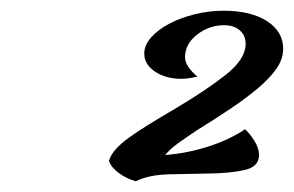

<svg xmlns="http://www.w3.org/2000/svg" viewBox="-20 -730 548 358"><path d="M508 -639Q508 -620 495.5 -602Q483 -584 461 -565.5Q439 -547 410 -527.5Q381 -508 347 -487Q326 -473 311.5 -462.5Q297 -452 288 -441Q328 -444 367.5 -456.5Q407 -469 437 -489Q445 -482 454 -468Q463 -454 463 -441Q463 -419 436 -413Q409 -407 371.5 -406.5Q334 -406 295.5 -405Q257 -404 233 -392Q216 -397 202 -407Q188 -417 183 -430Q187 -442 196 -452Q205 -462 220 -473Q235 -484 256 -497Q277 -510 306 -527Q365 -562 401.5 -591Q438 -620 438 -648Q438 -664 427 -673.5Q416 -683 398 -683Q370 -683 347.5 -665.5Q325 -648 325 -623Q325 -607 348 -587Q333 -584 327.5 -583.5Q322 -583 319 -583Q289 -583 269 -596.5Q249 -610 249 -630Q249 -646 262 -660.5Q275 -675 296 -686Q317 -697 343.5 -703.5Q370 -710 397 -710Q448 -710 478 -690.5Q508 -671 508 -639Z"/></svg>

Font: Kaushan Script
Style: Regular
Weight: 400
Designer: Pablo Impallari
Foundry: Pablo Impallari
Version: Version 1.002